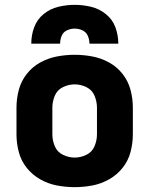

<svg xmlns="http://www.w3.org/2000/svg" viewBox="-20 -764 616 792"><path d="M288 8Q325 8 361.5 1Q398 -6 430.5 -24.5Q463 -43 486 -72Q509 -101 518.5 -137Q528 -173 528 -210V-320Q528 -357 518.5 -393Q509 -429 486 -458.5Q463 -488 430.5 -506Q398 -524 361.5 -531Q325 -538 288 -538Q251 -538 214.5 -531Q178 -524 145.5 -506Q113 -488 90 -458.5Q67 -429 57.5 -393Q48 -357 48 -320V-210Q48 -173 57.5 -137Q67 -101 90 -72Q113 -43 145.5 -24.5Q178 -6 214.5 1Q251 8 288 8ZM288 -114Q263 -114 239.5 -125.5Q216 -137 206 -161Q196 -185 196 -210V-320Q196 -345 206 -369Q216 -393 239.5 -404.5Q263 -416 288 -416Q313 -416 336.5 -404.5Q360 -393 370 -369Q380 -345 380 -320V-210Q380 -185 370 -161Q360 -137 336.5 -125.5Q313 -114 288 -114ZM109 -584H228Q228 -601 234.5 -616.5Q241 -632 256.5 -639Q272 -646 288 -646Q305 -646 320 -639Q335 -632 342 -616.5Q349 -601 349 -584H468Q468 -619 456 -651.5Q444 -684 416.5 -706Q389 -728 355.5 -736Q322 -744 288 -744Q254 -744 220.5 -736Q187 -728 160 -706Q133 -684 121 -651.5Q109 -619 109 -584Z"/></svg>

Font: Iosevka Sparkle Heavy
Style: Regular
Weight: 900
Designer: Belleve Invis
Foundry: Belleve Invis
Version: Version 4.5.0; ttfautohint (v1.8.3)